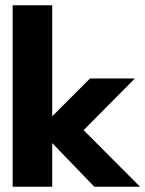

<svg xmlns="http://www.w3.org/2000/svg" viewBox="-20 -708 551 728"><path d="M321.5 -410.5H491.5L297 -214.5L511 0H337.5L178 -165.5V0H28V-688H178V-267Z"/></svg>

Font: League Spartan
Style: Bold
Weight: 700
Foundry: The League of Moveable Type
Version: Version 2.002